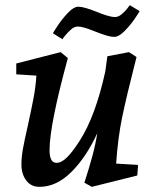

<svg xmlns="http://www.w3.org/2000/svg" viewBox="-20 -712 595 744"><path d="M63 -74Q63 -103 69 -136Q75 -169 88 -226Q102 -290 110 -332Q118 -374 121 -419L43 -424V-466L215 -510L243 -487Q172 -227 172 -130Q172 -81 199 -81Q218 -81 239.5 -102Q261 -123 289 -167Q350 -262 388 -435L396 -494L480 -510L509 -491Q469 -334 453 -256Q437 -178 430 -78L515 -73L512 -32L336 12L307 -4Q326 -63 338 -107.5Q350 -152 357 -196Q315 -104 257 -46Q199 12 133 12Q100 12 81.5 -13Q63 -38 63 -74ZM284 -686Q305 -686 355 -666Q374 -658 393.5 -652Q413 -646 426 -646Q438 -646 450.5 -656Q463 -666 472 -677.5Q481 -689 483 -692L521 -669Q517 -661 500.5 -637Q484 -613 462 -591Q440 -569 422 -569Q401 -569 351 -589Q326 -599 310 -604Q294 -609 280 -609Q268 -609 255.5 -598Q243 -587 233.5 -575.5Q224 -564 222 -560L185 -583Q189 -591 205.5 -615.5Q222 -640 244 -663Q266 -686 284 -686Z"/></svg>

Font: Andada Pro SemiBold
Style: Italic
Weight: 600
Italic angle: -6.99998°
Designer: Carolina Giovagnoli
Foundry: Huerta Tipografica
Version: Version 3.005